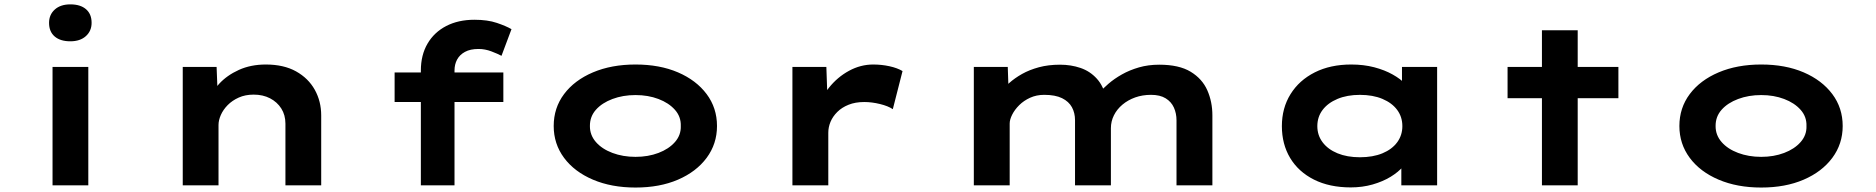

<svg xmlns="http://www.w3.org/2000/svg" viewBox="-20 -831 8413 861"><path d="M215.6 0V-530.7H376V0ZM295.4 -645.8Q250.4 -645.8 225.2 -667.4Q200 -689 200 -728.6Q200 -765.1 225.7 -788.3Q251.4 -811.4 295.4 -811.4Q340.5 -811.4 365.6 -789.8Q390.8 -768.2 390.8 -728.6Q390.8 -692.2 365.1 -669Q339.5 -645.8 295.4 -645.8Z M799.5 0V-530.7H951.3L957.1 -382.7L911 -373.3Q927.1 -416.4 962.5 -454.9Q997.8 -493.3 1051.2 -517.5Q1104.6 -541.7 1172.2 -541.7Q1252.3 -541.7 1307.5 -511Q1362.7 -480.2 1391.6 -428.4Q1420.4 -376.6 1420.4 -313.4V0H1260V-276.4Q1260 -315.2 1241.4 -344.5Q1222.8 -373.7 1190.9 -390.2Q1159 -406.7 1117.7 -406.7Q1079.9 -406.7 1050.6 -393.5Q1021.3 -380.3 1001.1 -359.8Q980.9 -339.3 970.4 -315.6Q959.9 -291.9 959.9 -270.5V0H880.2Q839.9 0 819.7 0Q799.5 0 799.5 0Z M1867.3 0V-514.8Q1867.3 -584.1 1897.1 -635.2Q1926.9 -686.3 1981.1 -714.4Q2035.2 -742.4 2107.4 -742.4Q2166.6 -742.4 2208.1 -728.3Q2249.6 -714.2 2273.7 -700.2L2228.9 -580.7Q2212.1 -589.7 2183.6 -600.6Q2155.2 -611.4 2125.7 -611.4Q2088.9 -611.4 2065.2 -598.4Q2041.4 -585.5 2029.8 -563.9Q2018.2 -542.4 2018.2 -514.8V0H1943Q1920.7 0 1902 0Q1883.3 0 1867.3 0ZM1749.6 -373.7V-506H2237.2V-373.7Z M2829.9 10Q2722.2 10 2639.1 -25.3Q2556 -60.6 2509.5 -123.1Q2463 -185.7 2463 -265.9Q2463 -347 2509.5 -409.1Q2556 -471.2 2639.1 -506.5Q2722.2 -541.7 2829.9 -541.7Q2938.3 -541.7 3020.3 -506.5Q3102.3 -471.2 3148.8 -409.1Q3195.3 -347 3195.3 -265.9Q3195.3 -185.7 3148.8 -123.1Q3102.3 -60.6 3020.3 -25.3Q2938.3 10 2829.9 10ZM2829.9 -127.6Q2886.5 -127.6 2932.8 -145.2Q2979.1 -162.7 3006.7 -194Q3034.3 -225.4 3032.9 -265.9Q3034.3 -307.4 3006.7 -338.5Q2979.1 -369.6 2932.8 -387.1Q2886.5 -404.7 2829.9 -404.7Q2773.4 -404.7 2726.5 -387.1Q2679.7 -369.6 2652.3 -338.8Q2625 -308 2625.4 -265.9Q2625 -225.4 2652.3 -194Q2679.7 -162.7 2726.5 -145.2Q2773.4 -127.6 2829.9 -127.6Z M3533.5 0V-530.7H3685.7L3692.6 -332.3L3642.5 -331.4Q3659.1 -390 3697.3 -437.6Q3735.4 -485.3 3787.3 -513.5Q3839.2 -541.7 3895.7 -541.7Q3933.3 -541.7 3968.6 -534Q4003.9 -526.3 4027.3 -512.3L3983.7 -341.4Q3962.8 -355.6 3926.3 -364.5Q3889.8 -373.5 3855.5 -373.5Q3815.6 -373.5 3785.4 -361.3Q3755.1 -349.2 3734.8 -329Q3714.5 -308.8 3704.4 -284.8Q3694.4 -260.7 3694.4 -235.9V0Z M4347 0V-530.7H4499.2L4503.8 -394.8L4462.5 -414.3Q4480.1 -435.7 4505.1 -458.2Q4530.2 -480.7 4563.2 -499.3Q4596.3 -517.9 4638.8 -529.4Q4681.4 -540.9 4733.6 -540.9Q4782.9 -540.9 4825.4 -526.3Q4868 -511.8 4898.4 -478.4Q4928.9 -445.1 4940.9 -389.1L4896.3 -395.4L4905 -410.6Q4923.7 -432.1 4950.2 -454.9Q4976.6 -477.8 5011 -497.2Q5045.3 -516.6 5087.4 -528.8Q5129.4 -540.9 5178.4 -540.9Q5267.2 -540.9 5319.3 -509.3Q5371.3 -477.7 5394.1 -426Q5416.8 -374.3 5416.8 -313.6V0H5255.9V-291.3Q5255.9 -322.7 5244.2 -348.6Q5232.5 -374.6 5207.3 -390.1Q5182 -405.7 5141.8 -405.7Q5103.2 -405.7 5070.6 -394.1Q5038 -382.4 5013.5 -361.8Q4988.9 -341.2 4975.3 -314Q4961.7 -286.8 4961.7 -256.3V0H4800.8V-292.1Q4800.8 -324.7 4786.9 -350.2Q4773 -375.7 4742.7 -390.7Q4712.5 -405.7 4662.5 -405.7Q4628 -405.7 4599.6 -392.8Q4571.2 -379.9 4550.6 -359.5Q4530.1 -339.1 4519 -316.9Q4507.8 -294.7 4507.8 -277.1V0Z M6037.5 9.4Q5942 9.4 5872.3 -25.6Q5802.7 -60.6 5765.5 -122.6Q5728.4 -184.6 5728.4 -265.3Q5728.4 -346.4 5767.2 -408.8Q5806 -471.2 5876 -506.5Q5945.9 -541.7 6039.5 -541.7Q6095.2 -541.7 6142.4 -529.4Q6189.5 -517 6225 -497Q6260.6 -477.1 6282 -454.4Q6303.3 -431.6 6307.4 -411.1L6267 -405.1V-530.7H6424.6V0H6264.1V-148.4L6296.2 -134.1Q6293.9 -110 6272.5 -84.8Q6251.1 -59.6 6216.1 -38.2Q6181.2 -16.9 6135.3 -3.7Q6089.4 9.4 6037.5 9.4ZM6078.3 -125.8Q6136.6 -125.8 6179.4 -143.5Q6222.2 -161.3 6245.5 -192.9Q6268.7 -224.5 6268.7 -265.3Q6268.7 -306.7 6245.5 -338.1Q6222.2 -369.5 6179.4 -387.5Q6136.6 -405.6 6078.3 -405.6Q6021.1 -405.6 5978 -387.5Q5934.9 -369.5 5911.1 -338.1Q5887.4 -306.7 5887.4 -265.3Q5887.4 -224.5 5911.1 -192.9Q5934.9 -161.3 5978 -143.5Q6021.1 -125.8 6078.3 -125.8Z M6894.6 0V-695.3H7055V0ZM6740.5 -390.6V-530.7H7237.5V-390.6Z M7877.9 10Q7770.2 10 7687.1 -25.3Q7604 -60.6 7557.5 -123.1Q7511 -185.7 7511 -265.9Q7511 -347 7557.5 -409.1Q7604 -471.2 7687.1 -506.5Q7770.2 -541.7 7877.9 -541.7Q7986.3 -541.7 8068.3 -506.5Q8150.3 -471.2 8196.8 -409.1Q8243.3 -347 8243.3 -265.9Q8243.3 -185.7 8196.8 -123.1Q8150.3 -60.6 8068.3 -25.3Q7986.3 10 7877.9 10ZM7877.9 -127.6Q7934.5 -127.6 7980.8 -145.2Q8027.1 -162.7 8054.7 -194Q8082.3 -225.4 8080.9 -265.9Q8082.3 -307.4 8054.7 -338.5Q8027.1 -369.6 7980.8 -387.1Q7934.5 -404.7 7877.9 -404.7Q7821.4 -404.7 7774.5 -387.1Q7727.7 -369.6 7700.3 -338.8Q7673 -308 7673.4 -265.9Q7673 -225.4 7700.3 -194Q7727.7 -162.7 7774.5 -145.2Q7821.4 -127.6 7877.9 -127.6Z"/></svg>

Font: Lexend Zetta
Style: Regular
Weight: 400
Designer: Bonnie Shaver-Troup, Thomas Jockin
Foundry: Lexend
Version: Version 1.007